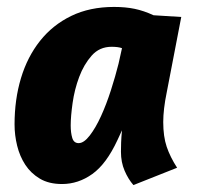

<svg xmlns="http://www.w3.org/2000/svg" viewBox="-20 -522 571 554"><path d="M207 -109Q222 -109 239 -131Q256 -153 271.5 -187Q287 -221 300 -261.5Q313 -302 322 -338L332 -383Q321 -387 302 -387Q267 -387 244.5 -361.5Q222 -336 208.5 -300Q195 -264 189.5 -225Q184 -186 184 -160Q184 -139 188.5 -124Q193 -109 207 -109ZM159 9Q121 9 95 -6.5Q69 -22 53 -46.5Q37 -71 29.5 -101.5Q22 -132 22 -163Q22 -235 40.5 -296.5Q59 -358 95.5 -404Q132 -450 185.5 -476Q239 -502 309 -502Q342 -502 368.5 -496.5Q395 -491 423 -478L503 -473L461 -255Q456 -231 453.5 -209.5Q451 -188 451 -170Q451 -128 461 -98.5Q471 -69 491 -38L365 12Q350 -5 339.5 -29.5Q329 -54 329 -84Q329 -96 329.5 -111Q330 -126 332 -146L319 -118Q287 -49 246.5 -20Q206 9 159 9Z"/></svg>

Font: Amaranth
Style: Bold Italic
Weight: 700
Italic angle: -12°
Designer: Gesine Todt
Foundry: Gesine Todt
Version: Version 1.001